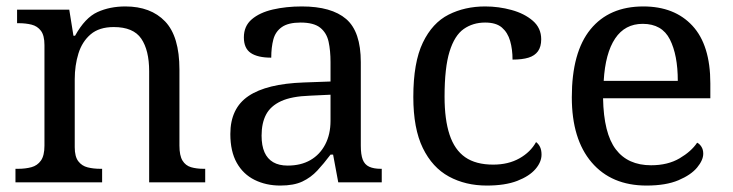

<svg xmlns="http://www.w3.org/2000/svg" viewBox="-20 -566 2275 596"><path d="M28 0V-42H36Q59 -42 77.5 -47Q96 -52 107 -67.5Q118 -83 118 -114V-426Q118 -456 107 -470.5Q96 -485 78 -489.5Q60 -494 38 -494H33V-536H195L208 -455H213Q244 -511 282.5 -528.5Q321 -546 369 -546Q448 -546 492.5 -499.5Q537 -453 537 -350V-114Q537 -83 546.5 -67.5Q556 -52 573 -47Q590 -42 612 -42H617V0H443V-345Q443 -410 418.5 -446Q394 -482 333 -482Q288 -482 261.5 -459.5Q235 -437 223.5 -400Q212 -363 212 -320V-109Q212 -80 223 -65.5Q234 -51 252 -46.5Q270 -42 292 -42H297V0Z M850 10Q806 10 770.5 -7.5Q735 -25 715 -60.5Q695 -96 695 -150Q695 -230 751.5 -268Q808 -306 923 -310L1006 -313V-373Q1006 -409 1000 -436.5Q994 -464 974 -480Q954 -496 913 -496Q875 -496 855 -482Q835 -468 828.5 -443.5Q822 -419 822 -387Q780 -387 758.5 -401.5Q737 -416 737 -450Q737 -485 761.5 -506Q786 -527 827 -536.5Q868 -546 917 -546Q1009 -546 1054.5 -507Q1100 -468 1100 -373V-114Q1100 -86 1106 -70.5Q1112 -55 1126 -48.5Q1140 -42 1162 -42H1165V0H1030L1014 -86H1006Q985 -58 965 -36.5Q945 -15 918.5 -2.5Q892 10 850 10ZM873 -52Q914 -52 943.5 -69Q973 -86 989.5 -117.5Q1006 -149 1006 -191V-272L942 -269Q885 -267 852.5 -252Q820 -237 806 -210.5Q792 -184 792 -145Q792 -114 801 -93.5Q810 -73 828 -62.5Q846 -52 873 -52Z M1491 10Q1425 10 1373.5 -18Q1322 -46 1292.5 -106.5Q1263 -167 1263 -265Q1263 -372 1292.5 -433.5Q1322 -495 1372.5 -520.5Q1423 -546 1486 -546Q1528 -546 1568 -535Q1608 -524 1634 -501.5Q1660 -479 1660 -444Q1660 -421 1650 -407Q1640 -393 1620.5 -387Q1601 -381 1571 -381Q1571 -413 1563.5 -439Q1556 -465 1538 -480.5Q1520 -496 1486 -496Q1448 -496 1419.5 -476Q1391 -456 1375.5 -406Q1360 -356 1360 -266Q1360 -195 1375.5 -148Q1391 -101 1424 -78Q1457 -55 1511 -55Q1558 -55 1592.5 -74.5Q1627 -94 1644 -125Q1652 -119 1656.5 -109.5Q1661 -100 1661 -86Q1661 -63 1642 -41Q1623 -19 1585.5 -4.5Q1548 10 1491 10Z M1987 10Q1878 10 1816.5 -62Q1755 -134 1755 -264Q1755 -404 1813 -475Q1871 -546 1977 -546Q2074 -546 2129.5 -486Q2185 -426 2185 -307V-261H1852Q1854 -152 1891.5 -102.5Q1929 -53 2001 -53Q2053 -53 2089.5 -74.5Q2126 -96 2144 -123Q2151 -120 2157 -111Q2163 -102 2163 -89Q2163 -69 2144 -46Q2125 -23 2086 -6.5Q2047 10 1987 10ZM2084 -315Q2084 -395 2059.5 -443.5Q2035 -492 1975 -492Q1920 -492 1889.5 -446.5Q1859 -401 1854 -315Z"/></svg>

Font: Noto Serif Malayalam
Style: Regular
Weight: 400
Designer: Indian type Foundry, Jelle Bosma, Monotype Design Team
Foundry: Monotype Imaging Inc.
Version: Version 2.103